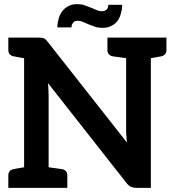

<svg xmlns="http://www.w3.org/2000/svg" viewBox="-20 -904 836 924"><path d="M706 -723H587H497V-664C497 -647 505 -637 522 -633C524 -633 545 -630 587 -624V-284C587 -274 587 -263 588 -252C589 -241 590 -230 591 -218L211 -701C207 -706 204 -710 201 -713C198 -716 195 -718 192 -719C189 -721 185 -722 181 -722C177 -722 172 -723 166 -723H96H20V-664C20 -647 28 -637 45 -633C46 -633 48 -632 51 -632C54 -632 59 -630 66 -629C73 -628 84 -626 96 -624V-99C84 -97 73 -95 66 -94C59 -93 54 -92 51 -91C48 -90 46 -90 45 -90C28 -86 20 -76 20 -59V0H96H214H304V-59C304 -76 296 -86 279 -90C277 -90 256 -93 214 -99V-444C214 -453 213 -463 213 -473C213 -483 212 -493 211 -504L589 -23C596 -14 603 -8 610 -5C617 -2 625 0 636 0H706V-624C718 -626 728 -628 735 -629C742 -630 747 -632 750 -632C753 -632 755 -633 756 -633C773 -637 781 -647 781 -664V-723ZM470 -850C463 -850 456 -851 447 -855C438 -859 428 -863 418 -867C408 -871 397 -875 386 -879C375 -883 363 -884 351 -884C336 -884 324 -882 312 -876C300 -870 290 -863 282 -853C274 -843 267 -831 263 -817C259 -803 256 -788 256 -772H324C324 -783 328 -790 333 -796C338 -802 345 -804 354 -804C361 -804 369 -803 378 -799C387 -795 396 -791 406 -787C416 -783 427 -779 438 -775C449 -771 461 -770 473 -770C488 -770 501 -772 513 -778C525 -784 535 -790 543 -800C551 -810 557 -822 561 -836C565 -850 568 -864 568 -881H501C501 -870 498 -862 492 -857C486 -852 479 -850 470 -850Z"/></svg>

Font: SVN-Aleo
Style: Bold
Weight: 700
Designer: Alessio Laiso
Version: Version 1.2.2